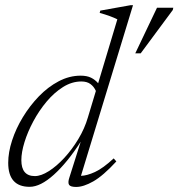

<svg xmlns="http://www.w3.org/2000/svg" viewBox="-20 -730 706 760"><path d="M440.5 -91Q388 -34 349.2 -12Q310.5 10 281.5 10Q258.5 10 253.2 1.2Q248 -7.5 254.5 -27L299.5 -169Q246 -86 193 -38.2Q140 9.5 97.5 9.5Q12.5 9.5 12.5 -85.5Q12.5 -127 27.8 -174Q43 -221 70.5 -266.2Q98 -311.5 134 -348.8Q170 -386 212.2 -408.2Q254.5 -430.5 299 -430.5Q324 -430.5 340.2 -422.5Q356.5 -414.5 368.5 -400.5L444.5 -653.5Q419 -666.5 374.5 -679L377 -688L497 -709.5H506.5L300.5 -34Q324 -34.5 356 -49.2Q388 -64 430 -103ZM64.5 -96Q64.5 -33 118 -33Q142.5 -33 173.2 -52.5Q204 -72 234.5 -105Q265 -138 290 -179.5Q315 -221 328 -265.5L359.5 -370Q352 -387 338.2 -397.2Q324.5 -407.5 302 -407.5Q264.5 -407.5 229.5 -385.5Q194.5 -363.5 164.5 -327.8Q134.5 -292 112 -250Q89.5 -208 77 -167.5Q64.5 -127 64.5 -96ZM515.5 -519 601.5 -699.5H666L664 -690.5L537 -519Z"/></svg>

Font: Newsreader Text Light
Style: Italic
Weight: 300
Italic angle: -17°
Designer: Hugues Gentile
Foundry: Production Type
Version: Version 1.001